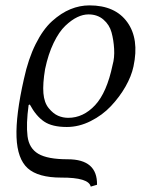

<svg xmlns="http://www.w3.org/2000/svg" viewBox="-20 -462 526 717"><path d="M478.5 -213.9Q470.7 -177.2 448.5 -138.4Q426.3 -99.6 394.3 -65.7Q362.3 -31.7 318.6 -9.8Q274.9 12.2 229.5 12.2Q174.8 12.2 144.8 -8.1Q114.7 -28.3 91.3 -71.8L86.9 -69.8Q77.1 1.5 82.8 46.6Q88.4 91.8 123 112.3Q157.7 132.8 232.9 132.8Q344.2 132.8 342.3 228L318.8 234.9Q311.5 200.7 208.5 201.2Q122.6 201.2 83.7 166.5Q44.9 131.8 41.7 50Q38.6 -31.7 69.3 -167Q85.4 -241.7 113 -297.1Q140.6 -352.5 174.6 -383.1Q208.5 -413.6 243.2 -427.7Q277.8 -441.9 314 -441.9Q410.2 -441.9 455.3 -379.2Q500.5 -316.4 478.5 -213.9ZM234.9 -22Q291 -22 335 -69.1Q378.9 -116.2 400.4 -219.2Q408.2 -246.6 406.2 -279.5Q404.3 -312.5 396.5 -341.1Q388.7 -369.6 366.2 -388.9Q343.8 -408.2 310.5 -408.2Q290 -408.2 268.6 -397.9Q247.1 -387.7 223.9 -365.7Q200.7 -343.8 180.4 -302Q160.2 -260.3 148.4 -204.1Q139.2 -149.4 142.1 -114Q145 -78.6 161.9 -58.1Q178.7 -37.6 196.8 -29.8Q214.8 -22 234.9 -22Z"/></svg>

Font: Linux Biolinum O
Style: Italic
Weight: 400
Italic angle: -12°
Designer: Philipp H. Poll
Foundry: Philipp H. Poll
Version: Version 1.1.3